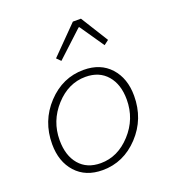

<svg xmlns="http://www.w3.org/2000/svg" viewBox="-136 -843 871 960"><g transform="rotate(-20 300.0 -362.5)"><path d="M247 12Q157 12 105 -45.5Q53 -103 53 -196Q53 -319 134 -405.5Q215 -492 327 -492Q417 -492 469 -434.5Q521 -377 521 -284Q521 -161 440 -74.5Q359 12 247 12ZM250 -24Q341 -24 410.5 -100Q480 -176 480 -279Q480 -360 438.5 -408Q397 -456 324 -456Q233 -456 164 -380Q95 -304 95 -202Q95 -120 136 -72Q177 -24 250 -24ZM239 -572 218 -593 360 -737H403L494 -591L469 -572L381 -700H377Z"/></g></svg>

Font: TypoPRO Source Code Pro
Style: Italic
Weight: 300
Italic angle: -11°
Monospace: yes
Designer: Paul D. Hunt, Teo Tuominen
Foundry: Adobe Systems Incorporated
Version: Version 1.030;PS 1.0;hotconv 1.0.84;makeotf.lib2.5.63406